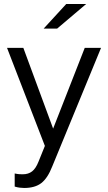

<svg xmlns="http://www.w3.org/2000/svg" viewBox="-20 -726 538 954"><path d="M15 0ZM171 78 203 -1 15 -488H96L244 -87L401 -488H482L240 100Q217 159 185.5 183.5Q154 208 100 208Q90 208 78 206.5Q66 205 53 201V136Q68 139 76.5 139.5Q85 140 93 140Q121 140 139.5 125.5Q158 111 171 78ZM309 -706H408L264 -584H197Z"/></svg>

Font: Red Hat Text
Style: Regular
Weight: 400
Designer: Pentagram / MCKL
Foundry: Pentagram / MCKL
Version: Version 1.005; Red Hat Text